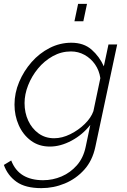

<svg xmlns="http://www.w3.org/2000/svg" viewBox="-49 -750 655 993"><path d="M165 223Q82 223 36 190Q-10 157 -29 103L9 80Q29 132 70.5 157Q112 182 174 182Q224 182 269.5 162.5Q315 143 348.5 105Q382 67 394 10L418 -104Q378 -53 321 -22.5Q264 8 209 8Q152 8 111 -22.5Q70 -53 48 -102.5Q26 -152 26 -209Q26 -269 50 -326Q74 -383 114.5 -429Q155 -475 208 -502Q261 -529 320 -529Q384 -529 424.5 -493.5Q465 -458 488 -407L512 -520H557L444 10Q429 81 386.5 128Q344 175 286 199Q228 223 165 223ZM231 -35Q272 -35 314.5 -56Q357 -77 389.5 -109Q422 -141 434 -175L470 -346Q464 -386 442.5 -417Q421 -448 388.5 -466Q356 -484 318 -484Q268 -484 224 -459.5Q180 -435 147.5 -395.5Q115 -356 96.5 -309Q78 -262 78 -217Q78 -167 97 -126Q116 -85 150.5 -60Q185 -35 231 -35ZM336 -640 355 -730H401L382 -640Z"/></svg>

Font: Raleway Light
Style: Italic
Weight: 300
Italic angle: -12°
Designer: Matt McInerney, Pablo Impallari, Rodrigo Fuenzalida
Foundry: Matt McInerney, Pablo Impallari, Rodrigo Fuenzalida
Version: Version 4.026